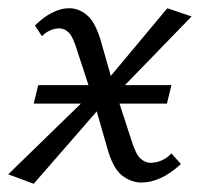

<svg xmlns="http://www.w3.org/2000/svg" viewBox="-26 -439 487 467"><path d="M318 5Q293 5 270.5 -12.5Q248 -30 234 -82L203 -190L163 -312Q152 -349 141.5 -359.5Q131 -370 118 -370Q108 -370 97 -365.5Q86 -361 76 -351L59 -377Q79 -397 100.5 -408Q122 -419 142 -419Q167 -419 187.5 -400.5Q208 -382 222 -330L249 -235L293 -100Q304 -64 315.5 -53.5Q327 -43 340 -43Q353 -43 366.5 -48.5Q380 -54 391 -66L414 -40Q389 -17 365 -6Q341 5 318 5ZM56 8 -6 -15 215 -230 231 -193ZM241 -194 224 -231 381 -419 440 -399ZM56 -187 67 -232H391L380 -187Z"/></svg>

Font: Ysabeau Infant
Style: Italic
Weight: 400
Italic angle: -12°
Designer: Christian Thalmann (Catharsis Fonts)
Version: Version 2.001;gftools[0.9.30]; featfreeze: ss01,ss02,lnum